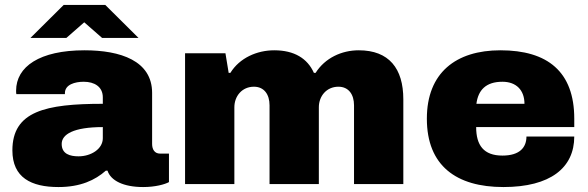

<svg xmlns="http://www.w3.org/2000/svg" viewBox="-20 -743 2374 775"><path d="M103 -590H248L320 -653L392 -590H539L405 -723H237ZM216 12C305 12 364 -16 407 -54H414C427 -14 478 12 558 12C607 12 646 1 662 -8V-123H626C604 -123 594 -140 594 -162V-368C594 -498 466 -540 321 -540C140 -540 45 -474 45 -377C45 -372 45 -368 46 -363H242V-367C242 -402 283 -413 318 -413C361 -413 395 -393 395 -350V-324C164 -324 30 -294 30 -136C30 -26 106 12 216 12ZM297 -112C263 -112 229 -121 229 -162C229 -201 277 -230 395 -230V-185C395 -142 348 -112 297 -112Z M727 0H926V-310C926 -355 957 -393 1005 -393C1046 -393 1068 -362 1068 -318V0H1267V-310C1267 -355 1298 -393 1346 -393C1387 -393 1409 -362 1409 -318V0H1608V-342C1608 -467 1550 -540 1428 -540C1359 -540 1292 -509 1254 -449H1247C1221 -507 1168 -540 1087 -540C1017 -540 947 -509 910 -449H903L890 -528H727Z M2012 12C2202 12 2298 -66 2298 -192H2105C2105 -149 2079 -115 2008 -115C1932 -115 1902 -157 1902 -230H2298V-264C2298 -454 2190 -540 2000 -540C1820 -540 1703 -449 1703 -264C1703 -74 1822 12 2012 12ZM1903 -324C1910 -379 1941 -413 2008 -413C2064 -413 2097 -379 2097 -324Z"/></svg>

Font: Archivo Black
Style: Regular
Weight: 900
Designer: Hector Gatti
Foundry: Omnibus-Type
Version: Version 2.001